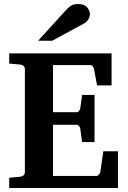

<svg xmlns="http://www.w3.org/2000/svg" viewBox="-20 -937 638 957"><path d="M567.9 0H25.9V-50.8L81.1 -56.2Q90.8 -57.1 97.4 -63Q104 -68.8 104 -78.1V-592.8Q104 -602.1 97.4 -608.2Q90.8 -614.3 81.1 -615.2L25.9 -620.1V-670.9H536.1V-511.2H463.9L448.2 -594.2Q446.8 -602.1 441.7 -607.4Q436.5 -612.8 430.2 -612.8H244.1V-377.9H362.8Q368.7 -377.9 373.8 -384Q378.9 -390.1 379.9 -396L389.2 -463.9H451.2V-229H389.2L379.9 -296.9Q378.9 -302.7 373.8 -308.8Q368.7 -314.9 362.8 -314.9H244.1V-60.1H461.9Q467.3 -60.1 473.1 -66.9Q479 -73.7 480 -79.1L495.1 -183.1H567.9ZM428.2 -863.8Q428.2 -853.5 420.2 -840.6Q412.1 -827.6 401.9 -821.8L240.2 -733.9H169.9L307.1 -884.8Q324.7 -903.8 337.4 -910.4Q350.1 -917 370.1 -917Q399.4 -917 413.8 -900.9Q428.2 -884.8 428.2 -863.8Z"/></svg>

Font: Veleka
Style: Bold
Weight: 700
Designer: Stefan Peev, Context Ltd, 2016; SIL International, 1997-2014.
Foundry: Stefan Peev, Context Ltd, 2016
Version: Version 1.000